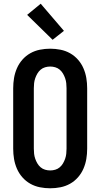

<svg xmlns="http://www.w3.org/2000/svg" viewBox="-20 -1005 540 1033"><path d="M250 8Q222 8 194.5 2.5Q167 -3 143 -16.5Q119 -30 100.5 -51Q82 -72 71 -97.5Q60 -123 55.5 -150Q51 -177 51 -205V-530Q51 -558 55.5 -585Q60 -612 71 -637.5Q82 -663 100.5 -684Q119 -705 143 -718.5Q167 -732 194.5 -737.5Q222 -743 250 -743Q278 -743 305.5 -737.5Q333 -732 357 -718.5Q381 -705 399.5 -684Q418 -663 429 -637.5Q440 -612 444.5 -585Q449 -558 449 -530V-205Q449 -177 444.5 -150Q440 -123 429 -97.5Q418 -72 399.5 -51Q381 -30 357 -16.5Q333 -3 305.5 2.5Q278 8 250 8ZM250 -88Q264 -88 277.5 -92Q291 -96 301.5 -105Q312 -114 319 -126Q326 -138 330.5 -151Q335 -164 336.5 -177.5Q338 -191 338 -205V-530Q338 -544 336.5 -557.5Q335 -571 330.5 -584Q326 -597 319 -609Q312 -621 301.5 -630Q291 -639 277.5 -643Q264 -647 250 -647Q236 -647 222.5 -643Q209 -639 198.5 -630Q188 -621 181 -609Q174 -597 169.5 -584Q165 -571 163.5 -557.5Q162 -544 162 -530V-205Q162 -191 163.5 -177.5Q165 -164 169.5 -151Q174 -138 181 -126Q188 -114 198.5 -105Q209 -96 222.5 -92Q236 -88 250 -88ZM263 -791 126 -925 199 -985 324 -839Z"/></svg>

Font: Iosevka
Style: Bold
Weight: 700
Monospace: yes
Designer: Belleve Invis
Foundry: Belleve Invis
Version: Version 32.5.0; ttfautohint (v1.8.4)